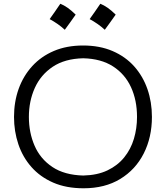

<svg xmlns="http://www.w3.org/2000/svg" viewBox="-20 -1002 892 1033"><path d="M427.7 -57.6Q326.6 -60.3 261.8 -103.6Q197 -146.9 166.2 -217.7Q135.4 -288.5 135.4 -373Q135.4 -457.7 167.1 -528.5Q198.9 -599.3 263.7 -642.8Q328.6 -686.2 427.7 -688.5Q523.7 -686.2 588.1 -644.8Q652.4 -603.3 684.8 -533Q717.2 -462.6 717.2 -373Q717.2 -311.1 700.4 -255Q683.6 -199 648.3 -155.3Q612.9 -111.5 558.3 -85.4Q503.8 -59.3 427.7 -57.6ZM429.8 11Q544.4 11 626.8 -39.1Q709.2 -89.2 753.3 -176.2Q797.4 -263.3 797.4 -373Q797.4 -452.9 773.2 -522.6Q748.9 -592.4 701.9 -645Q654.8 -697.6 585.6 -727.4Q516.4 -757.2 426.9 -757.2Q339 -757.2 270.1 -727.9Q201.2 -698.6 153.4 -646.2Q105.5 -593.7 80.4 -524Q55.4 -454.2 55.4 -372.9Q55.4 -295.3 78.8 -225.9Q102.2 -156.5 149.2 -103.3Q196.1 -50.1 266.3 -19.5Q336.4 11 429.8 11ZM519.8 -981.8Q505.2 -960.3 491.2 -940.1Q477.2 -920 462.3 -899.2Q484.1 -887.6 504.8 -873.1Q525.6 -858.6 543.8 -841.8Q559.2 -862.5 573.7 -882.9Q588.2 -903.2 602.4 -923.3Q579.5 -945.9 559.1 -960.2Q538.6 -974.4 519.8 -981.8ZM304.5 -981.8Q290 -960.3 276 -940.1Q262 -920 247.1 -899.2Q268.8 -887.6 289.6 -873.1Q310.4 -858.6 328.6 -841.8Q344 -862.5 358.5 -882.9Q373 -903.2 387.1 -923.3Q364.2 -945.9 343.8 -960.2Q323.4 -974.4 304.5 -981.8Z"/></svg>

Font: Pinar-VF-FD
Style: Regular
Weight: 300
Designer: Amin Abedi
Version: Version 3.0